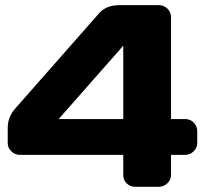

<svg xmlns="http://www.w3.org/2000/svg" viewBox="-20 -720 790 740"><path d="M9.8 -168.9V-227.1Q9.8 -270 40 -303.2L362.8 -669.9Q389.6 -699.7 439 -700.2H591.8Q611.8 -700.2 625.5 -686.5Q639.2 -672.9 639.2 -653.8V-261.2H692.9Q712.9 -261.2 726.6 -247.6Q740.2 -233.9 740.2 -214.8V-168.9Q740.2 -149.9 726.1 -136.5Q711.9 -123 692.9 -123H639.2V-45.9Q639.2 -26.9 625 -13.4Q610.8 0 591.8 0H501Q481.9 0 468.5 -12.9Q455.1 -25.9 455.1 -44.9V-123H57.1Q38.1 -123 23.9 -136.5Q9.8 -149.9 9.8 -168.9ZM206.1 -261.2H455.1V-543.9Z"/></svg>

Font: Days One
Style: Regular
Weight: 400
Designer: Alexander Kalachev, Alexey Maslov, Jovanny Lemonad
Foundry: Alexander Kalachev, Alexey Maslov, Jovanny Lemonad
Version: Version 1.002